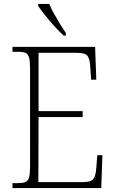

<svg xmlns="http://www.w3.org/2000/svg" viewBox="-20 -951 584 971"><path d="M43 0V-25H72Q96 -25 109 -30.5Q122 -36 127 -54Q132 -72 132 -108V-605Q132 -642 127 -660Q122 -678 109 -683.5Q96 -689 72 -689H43V-714H461L467 -548H441L437 -606Q435 -652 423 -668Q411 -684 368 -684H175V-389H398V-359H175L174 -30H397Q440 -30 452 -45.5Q464 -61 467 -102L472 -166H498L492 0ZM302 -771Q282 -789 256 -817.5Q230 -846 207 -875Q184 -904 173 -921V-931H229Q238 -909 253 -882Q268 -855 284 -829Q300 -803 313 -784V-771Z"/></svg>

Font: Noto Serif Lao SemiCondensed ExtraLight
Style: Regular
Weight: 200
Width: 4
Designer: Monotype Design Team
Foundry: Monotype Imaging Inc.
Version: Version 2.003; ttfautohint (v1.8.4.7-5d5b)